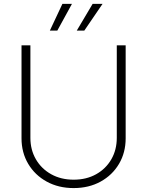

<svg xmlns="http://www.w3.org/2000/svg" viewBox="-20 -962 761 993"><path d="M360.8 10.7Q282.7 10.7 221.7 -22.7Q160.6 -56.2 126 -114.5Q91.3 -172.9 91.3 -246.6V-727.5H137.2V-249Q137.2 -187 165.8 -137.9Q194.3 -88.9 244.9 -60.8Q295.4 -32.7 360.8 -32.7Q426.8 -32.7 477.1 -60.8Q527.3 -88.9 555.7 -137.9Q584 -187 584 -249V-727.5H629.9V-246.6Q629.9 -172.9 595.5 -114.5Q561 -56.2 500.2 -22.7Q439.5 10.7 360.8 10.7ZM276.4 -803.7H237.8L302.7 -941.9H352.1ZM416 -803.7H377L459 -941.9H510.3Z"/></svg>

Font: Inter 16pt ExtraLight
Style: Regular
Weight: 250
Version: Version 4.001;git-66647c0bb